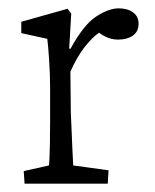

<svg xmlns="http://www.w3.org/2000/svg" viewBox="-20 -442 374 462"><path d="M39.1 0 37.1 -30.3 97.7 -43.9Q98.6 -49.8 99.1 -62Q99.6 -74.2 100.1 -96.2Q100.6 -118.2 100.6 -151.4V-229.5Q100.6 -263.7 98.1 -299.3Q95.7 -335 93.8 -348.6L31.2 -362.3V-389.6L142.6 -420.9L151.4 -409.2L146.5 -325.2L149.4 -324.2Q180.7 -381.8 210.9 -401.9Q241.2 -421.9 265.6 -421.9Q287.1 -421.9 300.3 -412.1Q313.5 -402.3 313.5 -384.8Q313.5 -366.2 299.8 -356.4Q286.1 -346.7 263.7 -346.7Q248 -346.7 233.4 -354Q218.8 -361.3 208 -372.1L219.7 -364.3Q201.2 -351.6 183.1 -328.1Q165 -304.7 149.4 -269.5L150.4 -171.9Q151.4 -152.3 152.3 -127.9Q153.3 -103.5 154.3 -80.6Q155.3 -57.6 156.2 -43.9L241.2 -32.2L239.3 0Z"/></svg>

Font: Crimson Pro ExtraLight
Style: Regular
Weight: 250
Designer: Jacques Le Bailly
Foundry: Baron von Fonthausen
Version: Version 1.003